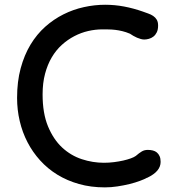

<svg xmlns="http://www.w3.org/2000/svg" viewBox="-20 -789 770 823"><path d="M53.2 -369.1Q53.2 -439.5 68.6 -496.3Q84 -553.2 110.8 -597.7Q137.7 -642.1 173.8 -674.3Q210 -706.5 252 -727.5Q293.9 -748.5 339.6 -758.5Q385.3 -768.6 430.7 -768.6Q472.2 -768.6 512.2 -761Q552.2 -753.4 591.3 -739.7Q603 -735.4 615 -731.2Q627 -727.1 636.5 -720.7Q646 -714.4 651.9 -704.6Q657.7 -694.8 657.7 -679.7Q657.7 -662.1 652.1 -650.6Q646.5 -639.2 637.7 -632.3Q628.9 -625.5 618.4 -622.6Q607.9 -619.6 598.1 -619.6Q591.3 -619.6 583.5 -621.8Q575.7 -624 567.4 -627.4Q559.1 -630.9 551.3 -635.5Q543.5 -640.1 537.1 -644.5Q519.5 -651.9 504.2 -655.5Q488.8 -659.2 474.6 -660.9Q460.4 -662.6 446.8 -662.8Q433.1 -663.1 419.4 -663.1Q388.7 -663.1 357.9 -656Q327.1 -648.9 298.6 -634Q270 -619.1 245.1 -596.7Q220.2 -574.2 201.9 -543.2Q183.6 -512.2 173.1 -472.7Q162.6 -433.1 162.6 -384.3Q162.6 -303.2 185.8 -247.3Q209 -191.4 246.3 -156.7Q283.7 -122.1 330.6 -106.7Q377.4 -91.3 425.3 -91.3Q447.3 -91.3 468.5 -94Q489.7 -96.7 508.1 -100.8Q526.4 -105 540.5 -110.1Q554.7 -115.2 562 -120.6Q576.7 -133.3 587.9 -139.9Q599.1 -146.5 613.8 -146.5Q625 -146.5 635 -144Q645 -141.6 652.3 -135.5Q659.7 -129.4 664.1 -119.6Q668.5 -109.9 668.5 -95.2Q668.5 -74.7 654.5 -57.9Q640.6 -41 609.9 -26.4V-26.9Q599.6 -21 579.8 -13.7Q560.1 -6.3 535.4 -0.2Q510.7 5.9 483.4 10Q456.1 14.2 429.7 14.2Q369.6 14.2 318.6 -0.2Q267.6 -14.6 225.8 -40.3Q184.1 -65.9 151.9 -101.6Q119.6 -137.2 97.7 -179.7Q75.7 -222.2 64.5 -270.3Q53.2 -318.4 53.2 -369.1Z"/></svg>

Font: Autour One
Style: Regular
Weight: 400
Version: Version 1.007; ttfautohint (v0.92) -l 24 -r 24 -G 200 -x 7 -